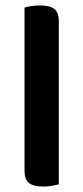

<svg xmlns="http://www.w3.org/2000/svg" viewBox="-20 -678 306 705"><path d="M196 -1Q188 1 172.5 4Q157 7 139 7Q103 7 86.5 -6Q70 -19 70 -52V-650Q78 -653 93.5 -655.5Q109 -658 127 -658Q163 -658 179.5 -645Q196 -632 196 -599V-1Z"/></svg>

Font: Baloo Paaji 2 SemiBold
Style: Regular
Weight: 600
Designer: Shuchita Grover, Noopur Datye and Ek Type
Foundry: Ek Type
Version: Version 1.640;hotconv 1.0.111;makeotfexe 2.5.65597; ttfautoh